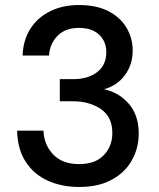

<svg xmlns="http://www.w3.org/2000/svg" viewBox="-20 -732 632 764"><path d="M295 12Q227 12 171.5 -12.5Q116 -37 83 -87Q50 -137 48 -212H153Q155 -156 191.5 -117.5Q228 -79 295 -79Q359 -79 393 -114.5Q427 -150 427 -203Q427 -267 381.5 -298Q336 -329 270 -329H218V-417H271Q330 -417 366.5 -445Q403 -473 403 -524Q403 -567 374.5 -594Q346 -621 294 -621Q240 -621 209 -589.5Q178 -558 175 -511H70Q72 -572 100.5 -617Q129 -662 179 -687Q229 -712 294 -712Q364 -712 411.5 -687.5Q459 -663 483.5 -621.5Q508 -580 508 -531Q508 -475 477 -433Q446 -391 394 -377Q454 -364 493 -318.5Q532 -273 532 -201Q532 -143 505 -94.5Q478 -46 425 -17Q372 12 295 12Z"/></svg>

Font: Ultramarine Medium
Style: Regular
Weight: 500
Designer: Colophon Foundry, Jonny Pinhorn
Foundry: Colophon Foundry
Version: Version 1.200; ttfautohint (v1.8.3)